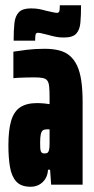

<svg xmlns="http://www.w3.org/2000/svg" viewBox="-20 -704 359 732"><path d="M97 8Q60 8 42 -12Q24 -32 18 -67.5Q12 -103 12 -150Q12 -208 22.5 -243.5Q33 -279 57 -295Q81 -311 122 -311Q129 -311 136 -310.5Q143 -310 149.5 -309.5Q156 -309 161 -308Q166 -307 169 -307V-332Q169 -358 167.5 -373.5Q166 -389 160.5 -396.5Q155 -404 143.5 -406.5Q132 -409 111 -409Q94 -409 78.5 -408.5Q63 -408 51 -407.5Q39 -407 31 -406V-507Q49 -510 81 -514Q113 -518 150 -518Q181 -518 205 -512Q229 -506 246 -491.5Q263 -477 274 -453.5Q285 -430 290 -395.5Q295 -361 295 -314V0H175L171 -57H163Q162 -37 153 -22.5Q144 -8 129.5 0Q115 8 97 8ZM149 -119Q155 -119 159 -120.5Q163 -122 165 -126.5Q167 -131 168 -138Q169 -146 169 -157Q169 -168 169 -184V-211H159Q149 -211 143.5 -207Q138 -203 135.5 -192Q133 -181 133 -160Q133 -148 133.5 -138.5Q134 -129 137.5 -124Q141 -119 149 -119ZM32 -549Q32 -589 35 -616Q38 -643 52 -657.5Q66 -672 98 -672Q116 -672 129 -669.5Q142 -667 156 -663Q166 -661 178.5 -658Q191 -655 197 -655Q205 -655 206.5 -662Q208 -669 208 -684H289Q289 -645 286.5 -617.5Q284 -590 270.5 -575.5Q257 -561 224 -561Q207 -561 194 -563.5Q181 -566 167 -570Q157 -572 144.5 -575.5Q132 -579 125 -579Q117 -579 115.5 -571.5Q114 -564 114 -549Z"/></svg>

Font: Saira UltraCondensed Black
Style: Regular
Weight: 900
Width: 1
Designer: Hector Gatti with collaboration of the Omnibus-Type team
Foundry: Omnibus-Type
Version: Version 1.101